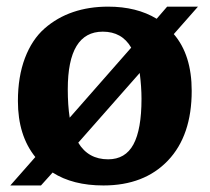

<svg xmlns="http://www.w3.org/2000/svg" viewBox="-20 -547 634 581"><path d="M579.1 -526.9 505.9 -443.8Q560.1 -380.9 560.1 -272Q560.1 -136.7 488.3 -61.3Q416.5 14.2 293 14.2Q200.2 14.2 139.2 -24.9L104 14.2H11.2L86.9 -71.8Q34.2 -137.2 34.2 -241.2Q34.2 -314.9 55.4 -371.1Q76.7 -427.2 114.7 -460.7Q152.8 -494.1 201.2 -510.5Q249.5 -526.9 307.1 -526.9Q393.6 -526.9 454.1 -490.2L485.8 -526.9ZM185.1 -276.9Q185.1 -228.5 190.9 -190.9L377 -402.8Q349.1 -451.2 291 -451.2Q185.1 -451.2 185.1 -276.9ZM408.2 -248Q408.2 -284.2 402.8 -326.2L216.8 -115.2Q247.1 -64.9 307.1 -64.9Q359.4 -64.9 383.8 -110.1Q408.2 -155.3 408.2 -248Z"/></svg>

Font: Literata Book
Style: Bold
Weight: 700
Designer: Latin by Veronika Burian and Jose Scaglione. Greek by Irene Vlachou. Cyrillic by Vera Evstafieva
Foundry: TypeTogether
Version: Version 2.003;PS 002.003;hotconv 1.0.88;makeotf.lib2.5.64775